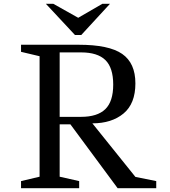

<svg xmlns="http://www.w3.org/2000/svg" viewBox="-20 -984 887 1004"><path d="M797 0H595L348 -334H292V-60L394 -37V0H90V-37L187 -60V-690L90 -713V-750H391Q550 -750 619 -702Q688 -654 688 -548Q688 -442 626 -390.5Q564 -339 463 -339L688 -59L797 -37ZM292 -710V-373H404Q489 -373 530.5 -413Q572 -453 572 -541.5Q572 -630 531 -670Q490 -710 404 -710ZM372 -801 220 -964H259L389 -891L515 -964H555L405 -801Z"/></svg>

Font: Ledger
Style: Regular
Weight: 400
Designer: Denis Masharov
Foundry: Denis Masharov
Version: 1.001